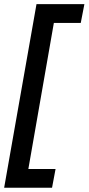

<svg xmlns="http://www.w3.org/2000/svg" viewBox="-30 -770 427 926"><path d="M-10 135.5 146 -750H377L359.5 -659.5H178L238.5 -709.5L98 95L56.5 45H238L221 135.5Z"/></svg>

Font: Cabin SemiCondensedSemiBold
Style: Italic
Weight: 600
Width: 4
Italic angle: -10°
Designer: Pablo Impallari
Foundry: Pablo Impallari. http://www.impallari.com Igino Marini. http://www.ikern.com
Version: Version 3.001